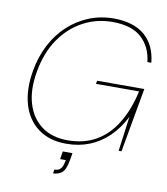

<svg xmlns="http://www.w3.org/2000/svg" viewBox="-96 -791 916 1056"><g transform="rotate(10 362.5 -263.5)"><path d="M315 12Q220 12 157.5 -34.5Q95 -81 71 -163Q47 -245 66 -353Q80 -433 114.5 -499Q149 -565 200.5 -612.5Q252 -660 316.5 -686Q381 -712 454 -712Q564 -712 626.5 -659.5Q689 -607 699 -508H677Q668 -591 613.5 -641.5Q559 -692 450 -692Q362 -692 286.5 -651.5Q211 -611 159 -535.5Q107 -460 88 -353Q69 -248 92.5 -170.5Q116 -93 174 -50.5Q232 -8 319 -8Q409 -8 476.5 -46.5Q544 -85 590 -159.5Q636 -234 660 -341H419L423 -359H686L622 0H606L632 -194Q598 -127 550.5 -81Q503 -35 444 -11.5Q385 12 315 12ZM272 185 276 163Q300 163 311 149.5Q322 136 326 113L329 101H297L304 57H358Q356 69 354.5 80Q353 91 351 99Q341 154 320 169.5Q299 185 272 185Z"/></g></svg>

Font: DM Sans 24pt Thin
Style: Italic
Weight: 250
Italic angle: -10°
Designer: Colophon Foundry, Jonny Pinhorn
Foundry: Colophon Foundry
Version: Version 4.004;gftools[0.9.30]